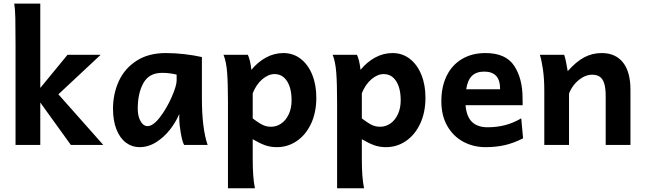

<svg xmlns="http://www.w3.org/2000/svg" viewBox="-20 -801 3565 1061"><path d="M65.9 -551.8Q65.9 -651.4 64.7 -702.1Q63.5 -752.9 58.6 -781.2H202.6V-314.9L353 -498H536.1L302.7 -279.8L550.8 0H371.6L202.6 -234.4V0H65.9Z M970.7 -143.1V-170.9Q951.2 -125.5 918.5 -83.7Q885.7 -42 842.3 -14.9Q798.8 12.2 751 12.2Q709.5 12.2 676.3 -12.5Q643.1 -37.1 623.8 -85.2Q604.5 -133.3 604.5 -200.2Q604.5 -281.7 636.2 -351.8Q668 -421.9 733.9 -464.8Q799.8 -507.8 896 -507.8Q947.3 -507.8 999.5 -501.7Q1051.8 -495.6 1095.7 -485.8V-258.8Q1095.7 -91.3 1127.4 0H997.6Q987.8 -16.1 979.2 -64.7Q970.7 -113.3 970.7 -143.1ZM875.5 -398.4Q804.2 -398.4 772.7 -342.5Q741.2 -286.6 741.2 -200.2Q741.2 -172.4 748.5 -150.4Q755.9 -128.4 768.1 -116.2Q780.3 -104 794.9 -104Q826.2 -104 863.8 -153.1Q901.4 -202.1 928.7 -264.6Q956.1 -327.1 956.1 -356.4V-388.7Q917 -398.4 875.5 -398.4Z M1369.1 -415Q1404.3 -458 1449.7 -482.9Q1495.1 -507.8 1546.4 -507.8Q1600.1 -507.8 1641.4 -476.1Q1682.6 -444.3 1705.3 -388.4Q1728 -332.5 1728 -261.2Q1728 -179.7 1699 -117.7Q1669.9 -55.7 1620.1 -21.7Q1570.3 12.2 1510.3 12.2Q1474.6 12.2 1444.6 1.5Q1414.6 -9.3 1376.5 -31.7V73.2Q1376.5 130.4 1379.4 168.9Q1382.3 207.5 1388.7 239.3H1239.7V-236.8Q1239.7 -341.3 1235.1 -400.6Q1230.5 -460 1215.3 -498H1349.6Q1355.5 -486.3 1360.8 -464.8Q1366.2 -443.4 1369.1 -415ZM1478 -100.6Q1508.3 -100.6 1534.2 -118.4Q1560.1 -136.2 1575.7 -169.7Q1591.3 -203.1 1591.3 -246.6Q1591.3 -313.5 1566.2 -352.5Q1541 -391.6 1497.1 -391.6Q1463.4 -391.6 1429.9 -363.5Q1396.5 -335.4 1376.5 -285.6V-146.5Q1402.8 -127 1418.5 -117.7Q1434.1 -108.4 1447.5 -104.5Q1460.9 -100.6 1478 -100.6Z M1972.2 -415Q2007.3 -458 2052.7 -482.9Q2098.1 -507.8 2149.4 -507.8Q2203.1 -507.8 2244.4 -476.1Q2285.6 -444.3 2308.3 -388.4Q2331.1 -332.5 2331.1 -261.2Q2331.1 -179.7 2302 -117.7Q2272.9 -55.7 2223.1 -21.7Q2173.3 12.2 2113.3 12.2Q2077.6 12.2 2047.6 1.5Q2017.6 -9.3 1979.5 -31.7V73.2Q1979.5 130.4 1982.4 168.9Q1985.4 207.5 1991.7 239.3H1842.8V-236.8Q1842.8 -341.3 1838.1 -400.6Q1833.5 -460 1818.4 -498H1952.6Q1958.5 -486.3 1963.9 -464.8Q1969.2 -443.4 1972.2 -415ZM2081.1 -100.6Q2111.3 -100.6 2137.2 -118.4Q2163.1 -136.2 2178.7 -169.7Q2194.3 -203.1 2194.3 -246.6Q2194.3 -313.5 2169.2 -352.5Q2144 -391.6 2100.1 -391.6Q2066.4 -391.6 2033 -363.5Q1999.5 -335.4 1979.5 -285.6V-146.5Q2005.9 -127 2021.5 -117.7Q2037.1 -108.4 2050.5 -104.5Q2064 -100.6 2081.1 -100.6Z M2552.7 -219.7Q2557.6 -157.2 2588.1 -127.4Q2618.7 -97.7 2674.8 -97.7Q2725.1 -97.7 2770.8 -109.4Q2816.4 -121.1 2860.4 -147L2870.6 -36.6Q2818.8 -10.3 2769.8 1Q2720.7 12.2 2662.6 12.2Q2596.2 12.2 2540.8 -17.3Q2485.4 -46.9 2452.1 -104.2Q2418.9 -161.6 2418.9 -241.7Q2418.9 -322.3 2448.5 -382.3Q2478 -442.4 2533.2 -475.1Q2588.4 -507.8 2662.6 -507.8Q2774.9 -507.8 2821.3 -437.5Q2867.7 -367.2 2867.7 -259.8L2868.2 -219.7ZM2743.7 -307.6Q2743.7 -357.9 2721.7 -381.6Q2699.7 -405.3 2655.8 -405.3Q2612.8 -405.3 2588.4 -382.1Q2564 -358.9 2556.2 -307.6Z M3327.1 -268.6Q3327.1 -313.5 3319.1 -339.4Q3311 -365.2 3294.7 -376.7Q3278.3 -388.2 3251.5 -388.2Q3224.6 -388.2 3198.5 -372.8Q3172.4 -357.4 3152.8 -333.3Q3133.3 -309.1 3124.5 -283.2V0H2987.8V-300.3Q2987.8 -365.2 2980.5 -416.3Q2973.1 -467.3 2963.4 -498H3097.7Q3102.5 -484.9 3108.2 -457.3Q3113.8 -429.7 3117.2 -407.7Q3163.6 -460.4 3208.3 -484.1Q3252.9 -507.8 3305.2 -507.8Q3380.9 -507.8 3422.4 -456.1Q3463.9 -404.3 3463.9 -305.2V0H3327.1Z"/></svg>

Font: Lesson One
Style: Bold
Weight: 700
Designer: But Ko, Victor Gaultney, Annie Olsen, Julie Remington, Don Collingsworth, Eric Hays, Becca Hirsbrunner
Version: Version 1.100